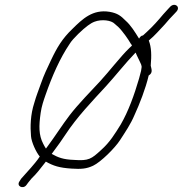

<svg xmlns="http://www.w3.org/2000/svg" viewBox="-20 -735 758 796"><path d="M556.7 -575 555.2 -577C539.5 -602.2 522.6 -630.3 500.1 -650C481.7 -668.6 467.8 -680.2 434.4 -686C364.4 -697.5 321.7 -656.3 280 -615C238.4 -575.3 216.5 -538.7 190.7 -484C175.1 -450.8 162.4 -425.2 149.8 -389C138.8 -357.4 131.1 -340 122.3 -309C105.8 -258.9 105.2 -208.9 108.5 -171C110 -146.4 130.1 -103 144.9 -86C134.2 -69.1 117.1 -49.9 108.7 -40C94.6 -23.2 80.5 -9.5 67.6 6L61.3 16C46 36.9 75.8 50.9 89.6 32L96.9 22C100.7 17.3 105.3 11.7 110.8 5C132.4 -15.6 145 -33 167.1 -61C168.2 -63 169.2 -64.3 170 -65C201.1 -47.4 225.5 -39.4 276.3 -36C316.3 -33.4 338.3 -34.9 366.1 -48C397.8 -63 456.8 -121.4 477.6 -154C500.5 -189.6 521.2 -219.3 537.6 -258C558.4 -303.1 584 -368.4 596.4 -422C615.8 -433.6 607.2 -449.4 604.9 -463C608.5 -504.3 608.1 -538.5 596.9 -567C621.8 -587.2 642.6 -612.3 663.4 -634L682.4 -656C689.5 -663.3 696.1 -670.3 702.3 -677L711.6 -687C729.4 -706.9 705 -725.4 686.5 -708L677.1 -698C670.8 -690.7 664.1 -683.3 657.1 -676C635.5 -650.1 614 -625.7 588 -602L572.7 -588C565.5 -588 559.8 -580.9 556.7 -575ZM566.8 -454C566.6 -450 565.9 -445.7 564.8 -441C562.3 -430.3 559.6 -419.7 556.4 -409C536.1 -339.7 512.5 -274.3 480.6 -219C456 -179.6 436 -145.8 399.1 -113C359 -76.1 347.8 -67.5 287.6 -72C242 -73.6 221 -82 194.4 -97L206.1 -113C220.4 -131.7 235.2 -152.7 250.6 -176C299.2 -250.1 361.3 -314.5 419.8 -378C453 -414 505.6 -479.9 538.4 -513C539.4 -514.3 540.7 -515.7 542.4 -517C546.8 -505 554.4 -491.6 559 -481C562.7 -473.5 568.8 -462.5 566.8 -454ZM170.5 -119C166.5 -125 162.7 -131.7 159.1 -139C140.3 -175.2 140.8 -212.6 148.6 -267C152.5 -294.9 160.6 -317.9 169 -342C196.1 -419.9 228.6 -493.7 268.7 -553C281.5 -574.9 325.1 -615.3 344.2 -629C353.9 -636.3 363.1 -641.7 371.9 -645C401.4 -656.2 441.5 -651.3 455.8 -636C466.2 -627.8 477 -617.5 485.9 -606L500.5 -587C508.7 -576.4 516 -563.7 522.7 -553C524.4 -551.7 525.8 -549.3 527.1 -546C523.6 -542.7 519.8 -539 515.5 -535C481.9 -503 429.3 -435.1 394.9 -398C355.5 -355.9 303.1 -301.9 268.9 -257.5C238.6 -218 206.7 -167.6 177.8 -129Z"/></svg>

Font: HoneyBee
Style: LitIt
Weight: 300
Foundry: Cannot Into Space Fonts
Version: Version 0.89